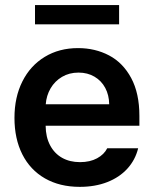

<svg xmlns="http://www.w3.org/2000/svg" viewBox="-20 -727 607 758"><path d="M37.1 -261.7Q37.1 -343.3 68.4 -405.5Q99.6 -467.8 156.5 -502.4Q213.4 -537.1 288.1 -537.1Q355.5 -537.1 410.4 -508.3Q465.3 -479.5 497.8 -419.2Q530.3 -358.9 530.3 -269.5V-230.5H160.2Q160.6 -186 177.7 -153.6Q194.8 -121.1 225.1 -104Q255.4 -86.9 295.9 -86.9Q335.4 -86.9 363.3 -102.1Q391.1 -117.2 403.3 -141.6H525.4Q514.2 -95.7 482.9 -61.3Q451.7 -26.9 403.6 -8.1Q355.5 10.7 294.9 10.7Q215.8 10.7 157.5 -22.7Q99.1 -56.2 68.1 -117.7Q37.1 -179.2 37.1 -261.7ZM411.1 -315.4Q410.6 -351.6 395.5 -379.9Q380.4 -408.2 353 -424.3Q325.7 -440.4 290 -440.4Q253.4 -440.4 224.9 -423.6Q196.3 -406.7 179.7 -378.2Q163.1 -349.6 160.6 -315.4ZM450.2 -630.9H118.2V-707H450.2Z"/></svg>

Font: Pretendard Std SemiBold
Style: Regular
Weight: 600
Designer: Base glyphs from Inter by Rasmus Andersson; Hangeul glyphs from Noto Sans CJK(Source Han Sans) by Jang Soo-young and Kan
Foundry: Kil Hyung-jin
Version: Version 1.309